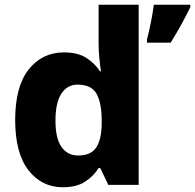

<svg xmlns="http://www.w3.org/2000/svg" viewBox="-20 -780 823 810"><path d="M245 10Q156 10 100 -62Q44 -134 44 -274Q44 -415 101 -487Q158 -559 250 -559Q308 -559 344 -536Q380 -513 402 -479H406Q403 -497 399.5 -530.5Q396 -564 396 -597V-760H565V0H437L403 -71H396Q375 -37 339 -13.5Q303 10 245 10ZM309 -124Q363 -124 385.5 -157Q408 -190 409 -257V-272Q409 -345 387.5 -384Q366 -423 307 -423Q264 -423 239 -385Q214 -347 214 -271Q214 -196 239.5 -160Q265 -124 309 -124ZM783 -750Q766 -715 746 -678.5Q726 -642 700 -600H600V-613Q608 -643 616.5 -685.5Q625 -728 629 -760H783Z"/></svg>

Font: Noto Sans Malayalam ExtraBold
Style: Regular
Weight: 800
Designer: Jelle Bosma - Monotype Design Team
Foundry: Monotype Imaging Inc.
Version: Version 2.104; ttfautohint (v1.8.4.7-5d5b)